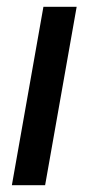

<svg xmlns="http://www.w3.org/2000/svg" viewBox="-20 -546 260 566"><path d="M15 0 108 -526H206L113 0Z"/></svg>

Font: Archivo SemiCondensed Medium
Style: Italic
Weight: 500
Width: 4
Italic angle: -10°
Designer: Hector Gatti
Foundry: Omnibus-Type
Version: Version 2.001